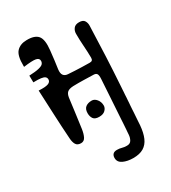

<svg xmlns="http://www.w3.org/2000/svg" viewBox="-230 -840 1068 1201"><g transform="rotate(-30 304.0 -239.5)"><path d="M323.5 -195Q343 -195 358.5 -176Q374 -157 374 -130.5Q374 -113 359 -98Q344 -83 315 -83Q284.5 -83 273.2 -99Q262 -115 262 -138.5Q262 -169 279 -182Q296 -195 323.5 -195ZM147 -119.5Q137.5 -119.5 133 -129.2Q128.5 -139 128.5 -158.5Q128.5 -176.5 133.8 -186.5Q139 -196.5 149 -196.5Q153 -196.5 156.8 -196.5Q160.5 -196.5 165 -196.5Q174.5 -196.5 178.2 -186Q182 -175.5 182 -159.5Q182 -139.5 176.8 -129.5Q171.5 -119.5 160 -119.5Q156.5 -119.5 153.5 -119.5Q150.5 -119.5 147 -119.5ZM488.5 -647Q513.5 -647 525.8 -633.5Q538 -620 538 -605Q538 -587.5 526 -574.8Q514 -562 498.5 -562Q476 -562 464.5 -575.2Q453 -588.5 453 -610Q453 -625.5 462.2 -636.2Q471.5 -647 488.5 -647ZM472 -15Q462.5 -15 457.8 -23.8Q453 -32.5 453 -43Q453 -54.5 457.8 -64Q462.5 -73.5 473 -74Q477 -74 480.8 -74.5Q484.5 -75 488 -75Q498 -76 502.5 -67.2Q507 -58.5 507 -47Q507 -36 501.8 -25.5Q496.5 -15 485 -15Q482 -15 478.5 -15Q475 -15 472 -15ZM371 247Q329 247 298.5 232.8Q268 218.5 268 188Q268 170.5 277.2 160.8Q286.5 151 306 151Q325 151 339.5 155.5Q354 160 375 160Q397.5 160 407 143.5Q416.5 127 418 106Q418.5 97.5 419.2 88.5Q420 79.5 420.8 69.5Q421.5 59.5 422.2 48.5Q423 37.5 423.8 25.2Q424.5 13 425.2 -0.5Q426 -14 427 -29Q431 -91.5 435.2 -157.8Q439.5 -224 443 -283Q444.5 -309.5 438.2 -319Q432 -328.5 416 -329Q383 -330 344.8 -331Q306.5 -332 269 -331Q240 -329.5 227 -319Q214 -308.5 210 -283Q204 -239.5 197.2 -184Q190.5 -128.5 182 -72Q177.5 -40 166.8 -18.5Q156 3 134 3Q108 3 97.8 -14.2Q87.5 -31.5 86 -60Q80 -146.5 76 -238Q72 -329.5 68 -415Q115.5 -412 135.8 -419.5Q156 -427 156 -445Q156 -457 147.8 -464.2Q139.5 -471.5 119.5 -474.2Q99.5 -477 65 -476Q65 -489 64.5 -501Q64 -513 64 -525Q110.5 -527 134.2 -532.8Q158 -538.5 166 -547.5Q174 -556.5 174 -569Q174 -588.5 150 -593Q126 -597.5 63 -589Q63 -591.5 63 -593.8Q63 -596 63 -596Q61.5 -671 87.5 -698.2Q113.5 -725.5 159 -726Q217.5 -727.5 241 -699.8Q264.5 -672 256 -597Q252.5 -562.5 248.2 -528.5Q244 -494.5 240 -469Q236.5 -440.5 246.5 -427Q256.5 -413.5 278 -412Q306 -410 328.2 -409Q350.5 -408 374.5 -407.2Q398.5 -406.5 432 -406Q445 -406 450 -411.8Q455 -417.5 455 -430Q454.5 -473.5 451.2 -517.2Q448 -561 448 -606Q448 -626.5 460.2 -642.8Q472.5 -659 500 -659Q528 -659 538 -643Q548 -627 547 -606Q543.5 -499 538.8 -393Q534 -287 527 -183Q526.5 -174 526 -167.8Q525.5 -161.5 525 -153Q525 -147.5 524.5 -142.8Q524 -138 523.8 -133.5Q523.5 -129 523 -124Q522.5 -113 522 -103.5Q521.5 -94 520.5 -84Q520 -74.5 519.5 -66.5Q519 -58.5 518 -49Q517.5 -41.5 517 -34Q516.5 -26.5 516 -19Q515.5 -9 514.8 3Q514 15 513 28.8Q512 42.5 511 57.8Q510 73 509 90Q504.5 143 489.2 177.8Q474 212.5 445.2 229.8Q416.5 247 371 247Z"/></g></svg>

Font: Kablammo
Style: Regular
Weight: 400
Designer: Travis Kochel, Lizy Gershenzon, Daria Petrova, Ethan Cohen
Foundry: Vectro Type Foundry
Version: Version 1.002